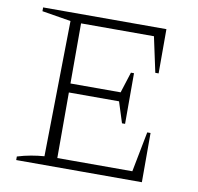

<svg xmlns="http://www.w3.org/2000/svg" viewBox="-74 -722 826 799"><g transform="rotate(10 339.0 -322.5)"><path d="M562 -208H576V0H45V-15Q74 -24 102.5 -29Q131 -34 158 -36L167 -609L45 -629V-645H566V-458H552L520 -607H212V-353H424L452 -441H465V-227H452L424 -315H212V-38H529Z"/></g></svg>

Font: Piazzolla ExtraLight
Style: Regular
Weight: 200
Designer: Juan Pablo del Peral
Foundry: Huerta Tipografica
Version: Version 1.330